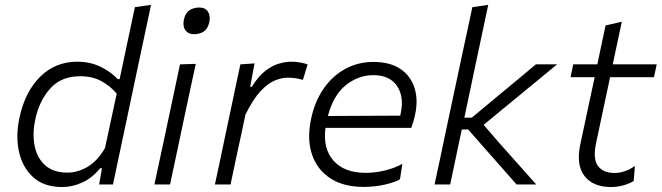

<svg xmlns="http://www.w3.org/2000/svg" viewBox="-20 -761 2729 792"><path d="M236.5 10.5Q162 10.5 117.5 -29.5Q73 -69.5 58.5 -134.2Q44 -199 60 -274Q82.5 -381.5 145.2 -444Q208 -506.5 298.5 -506.5Q352.5 -506.5 396 -485Q439.5 -463.5 465.5 -434.5H473.5L486 -494Q499 -556 511.8 -615.8Q524.5 -675.5 536.5 -731.5L603 -741Q590 -680.5 577.2 -619.5Q564.5 -558.5 550.5 -494L492.5 -219.5Q479.5 -157.5 468.5 -106.8Q457.5 -56 446 0H389L400.5 -67H393Q360 -26.5 319 -8Q278 10.5 236.5 10.5ZM258.5 -49Q301 -49 341.8 -73.2Q382.5 -97.5 413 -150L461.5 -375Q433.5 -407.5 397 -427Q360.5 -446.5 311 -446.5Q232 -446.5 186.8 -395.5Q141.5 -344.5 125.5 -268Q113 -208.5 123 -158.8Q133 -109 166.5 -79Q200 -49 258.5 -49Z M617 0Q629 -55.5 639.8 -106.8Q650.5 -158 664 -219.5L674.5 -269Q688.5 -334.5 699.5 -387.2Q710.5 -440 722.5 -495.5L787.5 -497.5Q775 -441 764 -388.5Q753 -336 738.5 -269L728 -219.5Q715 -158 704.2 -106.8Q693.5 -55.5 681.5 0ZM780 -620Q756.5 -620 744.8 -636.2Q733 -652.5 738.5 -680Q744.5 -707.5 761.8 -718.8Q779 -730 802.5 -730Q826 -730 837.5 -713.2Q849 -696.5 843.5 -670Q837.5 -642.5 820.8 -631.2Q804 -620 780 -620Z M866.5 0Q878.5 -55.5 889.2 -106.5Q900 -157.5 913 -219.5L923.5 -269Q933.5 -316.5 945.8 -374.5Q958 -432.5 971.5 -495.5L1030 -499.5L1012 -403H1019Q1045 -446 1073.8 -468.2Q1102.5 -490.5 1130.5 -498.5Q1158.5 -506.5 1182.5 -506.5Q1200.5 -506.5 1218.2 -503.2Q1236 -500 1249 -495.5L1229.5 -431.5Q1211 -437 1196 -438.8Q1181 -440.5 1166 -440.5Q1143.5 -440.5 1115.5 -429.8Q1087.5 -419 1056.2 -386.5Q1025 -354 992.5 -288.5L977.5 -217.5Q964.5 -158 953.5 -106.8Q942.5 -55.5 931 0Z M1479.5 10Q1397.5 10 1343 -25.2Q1288.5 -60.5 1267 -123.8Q1245.5 -187 1263.5 -271.5Q1278.5 -343 1315 -395.5Q1351.5 -448 1404.2 -476.8Q1457 -505.5 1520.5 -505.5Q1589.5 -505.5 1632.2 -476.2Q1675 -447 1690.2 -397.2Q1705.5 -347.5 1692 -287Q1689.5 -274 1685 -259.5Q1680.5 -245 1676.5 -233.5H1322.5Q1311.5 -148 1356 -98Q1400.5 -48 1489 -48Q1526.5 -48 1566.8 -57.5Q1607 -67 1639.5 -85L1630 -21.5Q1612 -10 1569.5 0Q1527 10 1479.5 10ZM1520 -451Q1458.5 -451 1407 -410Q1355.5 -369 1332.5 -282.5L1631 -284Q1632 -289.5 1633 -294Q1647.5 -363 1617.2 -407Q1587 -451 1520 -451Z M1772.5 0Q1784.5 -55.5 1795.5 -107.2Q1806.5 -159 1819 -219L1877.5 -494Q1891 -557 1903.8 -616.5Q1916.5 -676 1928.5 -731.5L1994 -741Q1981 -680 1968.2 -619.5Q1955.5 -559 1941.5 -494L1895.5 -275.5H1926L2018.5 -352.5Q2061.5 -388 2104.8 -424Q2148 -460 2190.5 -495.5H2278Q2225.5 -452 2172.8 -408.8Q2120 -365.5 2067 -322L1975 -246L2037.5 -173.5Q2076.5 -130 2115.2 -86.5Q2154 -43 2192 0H2111Q2080.5 -35 2049.5 -69.8Q2018.5 -104.5 1987.5 -140L1911 -227H1885L1881.5 -211Q1869 -153 1858.8 -103.5Q1848.5 -54 1837 0Z M2500.5 10.5Q2426.5 10.5 2391.2 -34.8Q2356 -80 2373.5 -164.5Q2390.5 -245 2405.5 -314.5Q2420.5 -384 2433 -442.5H2333.5L2344.5 -495.5H2444Q2453 -538 2461 -576.2Q2469 -614.5 2478 -656L2545 -671.5Q2534.5 -622 2526.2 -582.8Q2518 -543.5 2507.5 -495.5H2689L2677.5 -442.5H2496.5L2439 -171.5Q2425 -105.5 2446.5 -76.5Q2468 -47.5 2515 -47.5Q2535.5 -47.5 2557.2 -54.8Q2579 -62 2599 -76.5L2594 -14.5Q2580 -5 2553.8 2.8Q2527.5 10.5 2500.5 10.5Z"/></svg>

Font: Commissioner Light
Style: Italic
Weight: 300
Italic angle: -12°
Designer: Kostas Bartsokas
Foundry: Kostas Bartsokas
Version: Version 1.000; ttfautohint (v1.8.3)